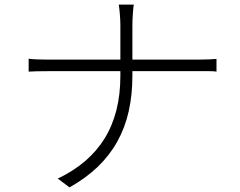

<svg xmlns="http://www.w3.org/2000/svg" viewBox="-20 -784 1040 831"><path d="M501 -675Q501 -697 498.5 -725.5Q496 -754 494 -764H559Q557 -754 555 -725Q553 -696 553 -675Q553 -646 553 -606Q553 -566 553 -525.5Q553 -485 553 -456Q553 -373 537 -302Q521 -231 487.5 -171Q454 -111 403 -62Q352 -13 281 27L230 -11Q297 -43 347.5 -86Q398 -129 432 -183.5Q466 -238 483.5 -306Q501 -374 501 -456Q501 -484 501 -524.5Q501 -565 501 -605.5Q501 -646 501 -675ZM104 -530Q115 -528 138 -527Q161 -526 185 -526Q195 -526 233 -526Q271 -526 328 -526Q385 -526 450.5 -526Q516 -526 581.5 -526Q647 -526 703 -526Q759 -526 796.5 -526Q834 -526 843 -526Q863 -526 885.5 -527Q908 -528 917 -529V-474Q908 -476 885 -476Q862 -476 842 -476Q833 -476 795.5 -476Q758 -476 702 -476Q646 -476 581 -476Q516 -476 450.5 -476Q385 -476 328.5 -476Q272 -476 234 -476Q196 -476 187 -476Q161 -476 138 -475.5Q115 -475 104 -474Z"/></svg>

Font: Noto Sans JP Thin Light
Style: Regular
Weight: 300
Version: Version 2.004-H2;hotconv 1.0.118;makeotfexe 2.5.65603